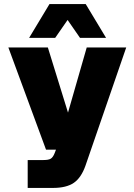

<svg xmlns="http://www.w3.org/2000/svg" viewBox="-20 -773 660 943"><path d="M116 150V13H194Q218 13 229 6.5Q240 0 248 -20L255 -38H206L21 -540H215L314 -220L406 -540H600L400 40Q379 100 342.5 125Q306 150 240 150ZM123 -587 223 -753H401L501 -587H373L312 -675L251 -587Z"/></svg>

Font: Geist Black
Style: Regular
Weight: 400
Designer: Basement.studio, Andrés Briganti, Mateo Zaragoza
Foundry: Basement.studio, Vercel, Andrés Briganti, Guido Ferreyra, Mateo Zaragoza
Version: Version 1.401